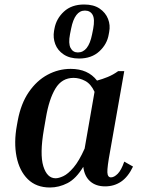

<svg xmlns="http://www.w3.org/2000/svg" viewBox="-20 -823 627 853"><path d="M447 5Q406 5 380.5 -17.5Q355 -40 350 -82Q318 -29 280 -9.5Q242 10 202 10Q141 10 103.5 -27Q66 -64 53.5 -127Q41 -190 55 -266L59 -288Q73 -363 108 -414Q143 -465 191.5 -491Q240 -517 294 -517Q371 -517 411 -465Q434 -471 458.5 -481Q483 -491 505 -507H532L469 -150Q456 -80 457 -57.5Q458 -35 473 -35Q487 -35 503 -51Q519 -67 532 -105L571 -83Q549 -37 518 -16Q487 5 447 5ZM175 -248Q156 -138 172.5 -84.5Q189 -31 227 -31Q241 -31 261.5 -40.5Q282 -50 306.5 -78.5Q331 -107 356 -163L400 -415Q384 -450 358.5 -463.5Q333 -477 307 -477Q255 -477 226.5 -430Q198 -383 184 -300ZM354 -803Q396 -803 422.5 -785Q449 -767 460 -739Q471 -711 465 -681L463 -670Q456 -627 421.5 -595Q387 -563 331 -563Q290 -563 263 -581Q236 -599 225.5 -627Q215 -655 220 -685L222 -696Q230 -740 264 -771.5Q298 -803 354 -803ZM326 -590Q373 -590 389 -670L394 -695Q402 -738 391.5 -757Q381 -776 357 -776Q312 -776 296 -696L291 -671Q283 -630 293.5 -610Q304 -590 326 -590Z"/></svg>

Font: Inria Serif
Style: Bold Italic
Weight: 700
Italic angle: -10°
Designer: Black Foundry Team
Foundry: Black Foundry
Version: Version 1.000; ttfautohint (v1.8.3)